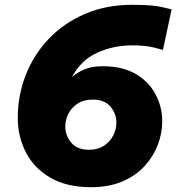

<svg xmlns="http://www.w3.org/2000/svg" viewBox="-20 -770 753 800"><path d="M359 10Q258 10 190 -29.5Q122 -69 88 -135Q54 -201 54 -278Q54 -373 87.5 -458Q121 -543 183.5 -608.5Q246 -674 334 -712Q422 -750 531 -750Q615 -750 655 -740.5Q695 -731 695 -731L659 -562Q659 -562 623.5 -571.5Q588 -581 531 -581Q452 -581 384.5 -550Q317 -519 280 -449Q300 -467 331 -480.5Q362 -494 408 -494Q491 -494 546 -461.5Q601 -429 628.5 -376.5Q656 -324 656 -265Q656 -215 637.5 -166.5Q619 -118 582.5 -78Q546 -38 490 -14Q434 10 359 10ZM351 -146Q388 -146 413.5 -163Q439 -180 452 -206Q465 -232 465 -259Q465 -296 440.5 -325.5Q416 -355 366 -355Q329 -355 303.5 -338.5Q278 -322 265 -296Q252 -270 252 -243Q252 -206 276.5 -176Q301 -146 351 -146Z"/></svg>

Font: Be Vietnam Pro Black
Style: Italic
Weight: 900
Italic angle: -12°
Designer: Lam Bao, Tony Le, Vietanh Nguyen
Foundry: Yellow Type Foundry
Version: Version 1.002; ttfautohint (v1.8.3)